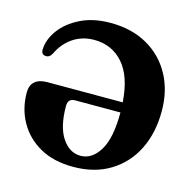

<svg xmlns="http://www.w3.org/2000/svg" viewBox="-107 -826 953 953"><g transform="rotate(15 369.0 -350.0)"><path d="M33 -278.5Q33 -315 55 -334.2Q77 -353.5 118 -353.5H506Q496.5 -486.5 438.5 -551.5Q380.5 -616.5 290.5 -616.5Q229 -616.5 182 -585Q135 -553.5 109 -498.5Q96 -473.5 73.5 -477Q53.5 -480.5 54 -504Q56 -556.5 92.2 -605.8Q128.5 -655 193.5 -687Q258.5 -719 347 -719Q455.5 -719 535.8 -673.5Q616 -628 660.2 -547.2Q704.5 -466.5 704.5 -360.5Q704.5 -249 661.8 -163.2Q619 -77.5 539.2 -29Q459.5 19.5 349.5 19.5Q250 19.5 179.2 -20.2Q108.5 -60 70.8 -127.5Q33 -195 33 -278.5ZM238.5 -264Q238.5 -156 276.8 -99.5Q315 -43 371.5 -43Q430 -43 469 -106.2Q508 -169.5 508 -302H276Q238.5 -302 238.5 -264Z"/></g></svg>

Font: Fraunces 9pt S000
Style: Bold
Weight: 700
Version: Version 1.000; ttfautohint (v1.8.3)